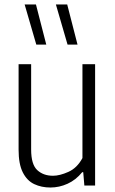

<svg xmlns="http://www.w3.org/2000/svg" viewBox="-20 -828 512 857"><path d="M205 9Q165 9 132.8 -6.2Q100.5 -21.5 81.8 -58.5Q63 -95.5 63 -159.5V-541.5H119V-160.5Q119 -94 146.2 -68.8Q173.5 -43.5 216.5 -43.5Q246.5 -43.5 285.2 -60.8Q324 -78 348 -122.5V-541.5H404.5V0H356.5L351.5 -59.5H347Q318.5 -24.5 281.5 -7.8Q244.5 9 205 9ZM281.5 -629 229.5 -808H280L326 -629ZM142 -629 90 -808H140.5L186.5 -629Z"/></svg>

Font: Encode Sans Cnd Lt
Style: Regular
Weight: 300
Width: 3
Designer: Multiple Designers
Foundry: Impallari Type
Version: Version 3.002; ttfautohint (v1.8.3) -l 8 -r 50 -G 200 -x 14 